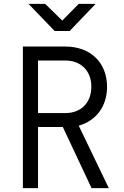

<svg xmlns="http://www.w3.org/2000/svg" viewBox="-20 -970 640 990"><path d="M262 -810H339L473 -950H386L301 -864L213 -950H127ZM98 0H176V-315H304L452 0H541L386 -322C475 -347 532 -421 532 -522C532 -647 447 -730 317 -730H98ZM176 -387V-658H317C397 -658 451 -605 451 -523C451 -440 398 -387 317 -387Z"/></svg>

Font: JetBrains Mono Light
Style: Regular
Weight: 336
Monospace: yes
Designer: Philipp Nurullin, Konstantin Bulenkov
Foundry: JetBrains
Version: Version 2.305